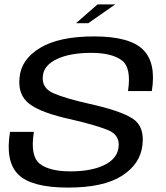

<svg xmlns="http://www.w3.org/2000/svg" viewBox="-20 -846 750 870"><path d="M324.5 -741H380L502 -826H422ZM288.5 4Q448.5 4 532.2 -49.2Q616 -102.5 625.5 -189Q635.5 -273 581.2 -308.5Q527 -344 385.5 -375.5Q279.5 -399 223 -423.2Q166.5 -447.5 174.5 -504.5Q180.5 -552 239.8 -579.2Q299 -606.5 393 -606.5Q485.5 -606.5 531 -573.2Q576.5 -540 560 -433.5H668Q688.5 -561.5 628 -621.2Q567.5 -681 405.5 -681Q248 -681 161.8 -629Q75.5 -577 68.5 -494Q60 -415.5 113.8 -374.8Q167.5 -334 304.5 -304.5Q408.5 -280.5 467 -257.5Q525.5 -234.5 517 -176.5Q510 -126 451.8 -97.8Q393.5 -69.5 299.5 -69.5Q204 -69.5 160 -104.2Q116 -139 133.5 -248.5H25.5Q3 -114.5 63 -55.2Q123 4 288.5 4Z"/></svg>

Font: Anybody SemiExpanded
Style: Italic
Weight: 400
Width: 6
Italic angle: -10°
Version: Version 1.113;gftools[0.9.25]